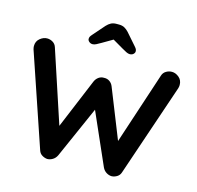

<svg xmlns="http://www.w3.org/2000/svg" viewBox="-124 -1027 1192 1159"><g transform="rotate(15 471.5 -448.0)"><path d="M862 -703Q885 -703 906 -685.5Q927 -668 927 -638Q927 -629 924 -618L727 -38Q721 -20 705.5 -10.5Q690 -1 673 0Q656 0 639.5 -10Q623 -20 614 -39L466 -375L475 -369L329 -39Q320 -20 303.5 -10Q287 0 270 0Q254 -1 238 -10.5Q222 -20 216 -38L19 -618Q16 -629 16 -638Q16 -668 37.5 -685.5Q59 -703 82 -703Q101 -703 117.5 -693Q134 -683 140 -664L299 -182L277 -183L419 -524Q427 -542 442 -552.5Q457 -563 476 -562Q495 -563 510 -552.5Q525 -542 532 -524L662 -198L646 -188L803 -664Q809 -683 826 -693Q843 -703 862 -703ZM490 -811 406 -762Q389 -752 377 -746Q365 -740 355 -740Q342 -740 333 -748Q324 -756 324 -765Q324 -773 327 -779Q330 -785 339 -795L402 -867Q415 -881 429 -888.5Q443 -896 463 -896H479Q499 -896 513 -888.5Q527 -881 540 -867L603 -795Q612 -785 615 -779Q618 -773 618 -765Q618 -756 609.5 -748Q601 -740 587 -740Q577 -740 565 -746Q553 -752 536 -762L452 -811Z"/></g></svg>

Font: zvoove
Style: Bold
Weight: 700
Designer: Vernon Adams (Nunito) & Andrew Paglinawan (Quicksand)
Foundry: zvoove
Version: Version 3.006